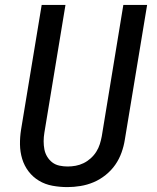

<svg xmlns="http://www.w3.org/2000/svg" viewBox="-20 -755 640 783"><path d="M255 8Q224 8 194 2.5Q164 -3 139 -18Q114 -33 96.5 -56Q79 -79 70.5 -107Q62 -135 61.5 -165.5Q61 -196 66 -227L150 -735H247L161 -214Q158 -196 158 -179Q158 -162 161 -146Q164 -130 172.5 -116Q181 -102 193.5 -92.5Q206 -83 222.5 -79.5Q239 -76 256 -76Q272 -76 288.5 -79Q305 -82 320.5 -89.5Q336 -97 349.5 -109Q363 -121 372.5 -136Q382 -151 387 -167Q392 -183 395 -199L483 -735H580L489 -185Q485 -159 475.5 -132.5Q466 -106 450 -83Q434 -60 411 -41.5Q388 -23 362 -12Q336 -1 308.5 3.5Q281 8 255 8Z"/></svg>

Font: Iosevka Custom Medium
Style: Italic
Weight: 500
Italic angle: -9°
Designer: Belleve Invis
Foundry: Belleve Invis
Version: Version 27.0.1